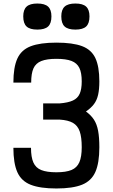

<svg xmlns="http://www.w3.org/2000/svg" viewBox="-20 -1056 640 1090"><path d="M300 14Q208 14 154.5 -7Q101 -28 78.5 -78.5Q56 -129 56 -217H156Q156 -164 169.5 -133.5Q183 -103 214.5 -90.5Q246 -78 300 -78Q355 -78 386 -91Q417 -104 430.5 -135Q444 -166 444 -220Q444 -277 432.5 -310Q421 -343 394 -358.5Q367 -374 319 -377H225V-469H319Q367 -473 394 -485.5Q421 -498 432.5 -524Q444 -550 444 -594Q444 -643 430.5 -670.5Q417 -698 386 -710Q355 -722 300 -722Q246 -722 214.5 -709.5Q183 -697 170 -668Q157 -639 157 -587H56Q56 -674 78.5 -723.5Q101 -773 154.5 -793.5Q208 -814 300 -814Q393 -814 446 -794Q499 -774 521.5 -726Q544 -678 544 -594Q544 -549 537 -518Q530 -487 513.5 -465Q497 -443 468 -423Q497 -402 513.5 -376.5Q530 -351 537 -313.5Q544 -276 544 -220Q544 -131 521.5 -80Q499 -29 446 -7.5Q393 14 300 14ZM408 -888Q366 -888 347 -905.5Q328 -923 328 -963Q328 -1001 347 -1018.5Q366 -1036 408 -1036Q450 -1036 469 -1018.5Q488 -1001 488 -963Q488 -923 469 -905.5Q450 -888 408 -888ZM192 -888Q150 -888 131 -905.5Q112 -923 112 -963Q112 -1001 131 -1018.5Q150 -1036 192 -1036Q234 -1036 253 -1018.5Q272 -1001 272 -963Q272 -923 253 -905.5Q234 -888 192 -888Z"/></svg>

Font: Victor Mono Thin
Style: Regular
Weight: 100
Monospace: yes
Designer: Rune Bjørnerås
Version: Version 1.561;gftools[0.9.30]